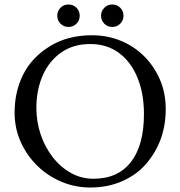

<svg xmlns="http://www.w3.org/2000/svg" viewBox="-20 -821 803 855"><path d="M445 -787Q459 -801 480 -801Q501 -801 515.5 -786.5Q530 -772 530 -751Q530 -730 515.5 -715.5Q501 -701 480 -701Q459 -701 444.5 -715.5Q430 -730 430 -751Q430 -772 445 -787ZM250 -787Q264 -801 285 -801Q306 -801 320.5 -786.5Q335 -772 335 -751Q335 -730 320.5 -715.5Q306 -701 285 -701Q264 -701 249.5 -715.5Q235 -730 235 -751Q235 -772 250 -787ZM45 -320Q45 -413 83.5 -489.5Q122 -566 202 -615Q281 -664 390 -664Q457 -664 516.5 -640Q576 -616 621 -571.5Q666 -527 692 -467Q718 -407 718 -335Q718 -194 632 -93Q591 -44 526 -15Q461 14 382 14Q315 14 254 -11.5Q193 -37 146 -83Q99 -129 72 -189.5Q45 -250 45 -320ZM621 -313Q621 -405 592 -475.5Q563 -546 509.5 -585.5Q456 -625 381 -625Q307 -625 253 -587.5Q199 -550 170.5 -485.5Q142 -421 142 -340Q142 -279 161 -222.5Q180 -166 214.5 -121.5Q249 -77 295.5 -51Q342 -25 396 -25Q505 -25 563 -99.5Q621 -174 621 -313Z"/></svg>

Font: Benne
Style: Regular
Weight: 400
Designer: John-Daniel Harrington
Version: Version 1.001